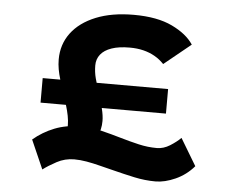

<svg xmlns="http://www.w3.org/2000/svg" viewBox="-52 -778 1072 862"><g transform="rotate(5 484.0 -347.5)"><path d="M292.5 -53 200.5 -74Q217 -83.3 231.5 -101.7Q246.1 -120 255.6 -144.8Q265 -169.6 265 -195.8Q265 -215.8 260.5 -238.9Q256 -261.9 249 -284.4Q242 -306.9 235.9 -324.5Q229.8 -342.2 227.3 -351Q220.3 -375 213.3 -397.5Q206.3 -420 202.3 -442.5Q198.3 -465 198.3 -487Q198.3 -554.7 236.6 -606.2Q275 -657.6 346.7 -686.7Q418.3 -715.7 517.2 -715.7Q623.2 -715.7 690.6 -683.3Q758 -650.9 787.7 -605L667.2 -507Q648.8 -526.7 625.1 -540.3Q601.4 -553.8 573.3 -560.7Q545.2 -567.6 511.5 -567.6Q462.7 -567.6 430 -556.2Q397.3 -544.9 380.8 -524Q364.2 -503.2 364.2 -474.5Q364.2 -444.5 371.7 -416.3Q379.2 -388 389.6 -354Q402.7 -315.4 410.5 -283.9Q418.3 -252.4 418.3 -228.6Q418.3 -189.4 401.9 -157.7Q385.4 -126 357.1 -100.4Q328.9 -74.9 292.5 -53ZM678.5 21Q631.1 21 582.5 10.5Q534 0 487 -12Q454 -20 422.9 -28Q391.8 -36 362.9 -41Q334 -46 307.4 -46Q265.3 -46 228.7 -26.3Q192 -6.6 168 11.7L110.8 -118.3Q153 -154.2 205.6 -175.1Q258.3 -195.9 322.7 -195.9Q370.5 -195.9 417.3 -184.4Q464 -172.9 508 -159.9Q549 -147.9 589.7 -138.4Q630.3 -128.9 671.6 -128.9Q701.9 -128.9 730.6 -146.9Q759.3 -164.9 778.3 -183.9L851 -62.7Q816.6 -22.3 768.5 -0.6Q720.4 21 678.5 21ZM134 -286.5V-397.1H699.2V-286.5Z"/></g></svg>

Font: Lexend Zetta
Style: Regular
Weight: 400
Designer: Bonnie Shaver-Troup, Thomas Jockin
Foundry: Lexend
Version: Version 1.007